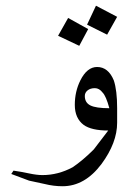

<svg xmlns="http://www.w3.org/2000/svg" viewBox="-20 -602 431 673"><path d="M390.6 -171.9Q390.6 -101.6 335.9 -27.3Q277.3 50.8 199.2 50.8Q168 50.8 136.7 43Q117.2 39.1 82 31.2Q50.8 19.5 19.5 7.8L27.3 -3.9Q54.7 0 82 5.9Q109.4 11.7 128.9 11.7Q183.6 11.7 234.4 -15.6Q269.5 -39.1 308.6 -78.1Q324.2 -97.7 359.4 -144.5Q300.8 -144.5 273.4 -164.1Q242.2 -187.5 242.2 -234.4Q242.2 -281.2 261.7 -320.3Q285.2 -367.2 320.3 -367.2Q359.4 -367.2 378.9 -320.3Q390.6 -285.2 390.6 -222.7ZM363.3 -222.7Q351.6 -265.6 339.8 -277.3Q328.1 -293 312.5 -293Q296.9 -293 287.1 -285.2Q277.3 -277.3 277.3 -265.6Q277.3 -242.2 296.9 -232.4Q316.4 -222.7 363.3 -222.7ZM390.6 -543 355.5 -480.5 285.2 -515.6 316.4 -582ZM289.1 -500 257.8 -441.4 183.6 -476.6 218.8 -539.1Z"/></svg>

Font: 和音 by 宁静之雨，公众号njzyshare
Style: Regular
Weight: 400
Designer: Steve Matteson
Foundry: Ascender Corporation
Version: Version 6.00;June 8, 2018;FontCreator 11.0.0.2388 32-bit